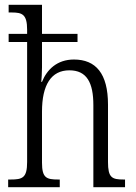

<svg xmlns="http://www.w3.org/2000/svg" viewBox="-20 -780 565 800"><path d="M14 0H229V-32H223C174 -32 155 -38 155 -102V-315C155 -426 193 -487 269 -487C342 -487 369 -435 369 -342V0H501V-32H495C446 -32 430 -40 430 -105V-344C430 -474 379 -532 288 -532C217 -532 175 -489 155 -439H152C153 -449 155 -477 155 -499V-605H303V-639H155V-760H16V-728H29C73 -728 93 -720 93 -656V-639H16V-605H93V-105C93 -39 74 -32 24 -32H14Z"/></svg>

Font: Noto Serif Devanagari Condensed Light
Style: Regular
Weight: 300
Width: 3
Designer: Universal Thirst, Indian Type Foundry and the Monotype Design Team
Foundry: Monotype Imaging Inc.
Version: Version 2.004